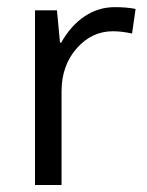

<svg xmlns="http://www.w3.org/2000/svg" viewBox="-20 -528 420 548"><path d="M307.4 -507.6Q341.8 -507.6 367 -502.5L356.9 -432.3Q327.1 -438.8 302.3 -438.8Q241.7 -438.8 198.7 -389.8Q155.7 -340.7 155.7 -267.4V0H79.9V-498.5H142.6L151.2 -406.5H154.7Q182.5 -455.5 221.7 -481.5Q260.9 -507.6 307.4 -507.6Z"/></svg>

Font: Khula
Style: Regular
Weight: 400
Designer: Erin McLaughlin, Steve Matteson
Version: Version 1.000;PS 1.0;hotconv 1.0.72;makeotf.lib2.5.5900; ttf